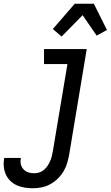

<svg xmlns="http://www.w3.org/2000/svg" viewBox="-75 -782 595 1025"><path d="M102 223Q79 223 57 219.5Q35 216 15.5 207.5Q-4 199 -19 184.5Q-34 170 -43 151Q-52 132 -54.5 109.5Q-57 87 -53 65L-52 61H37L36 63Q33 80 36.5 95.5Q40 111 51 122.5Q62 134 77 138.5Q92 143 108 143Q122 143 135.5 138.5Q149 134 160 124.5Q171 115 179 103Q187 91 192.5 78.5Q198 66 201.5 52.5Q205 39 207 26L285 -440H160V-520H388L295 39Q291 62 284.5 85.5Q278 109 265.5 130.5Q253 152 234.5 170.5Q216 189 194 201Q172 213 148.5 218Q125 223 102 223ZM254 -587 207 -627 324 -762H426L496 -622L441 -592L366 -701Z"/></svg>

Font: Iosevka Medium Oblique
Style: Regular
Weight: 500
Italic angle: -9°
Monospace: yes
Designer: Belleve Invis
Foundry: Belleve Invis
Version: Version 32.5.0; ttfautohint (v1.8.4)